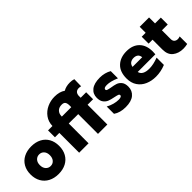

<svg xmlns="http://www.w3.org/2000/svg" viewBox="115 -1781 2754 2754"><g transform="rotate(-45 1492.5 -404.0)"><path d="M32 -272Q32 -357 68 -420Q104 -483 170 -517Q236 -551 323 -551Q411 -551 476.5 -517Q542 -483 577.5 -420Q613 -357 613 -272Q613 -187 577.5 -123.5Q542 -60 476.5 -25.5Q411 9 323 9Q236 9 170 -25.5Q104 -60 68 -123.5Q32 -187 32 -272ZM424 -272Q424 -326 395.5 -357.5Q367 -389 323 -389Q279 -389 250 -357.5Q221 -326 221 -272Q221 -217 250 -185Q279 -153 323 -153Q367 -153 395.5 -185Q424 -217 424 -272Z M657 -542H746Q748 -627 794 -690Q840 -753 912 -786Q984 -819 1064 -819Q1166 -819 1229 -774Q1285 -807 1362 -807Q1409 -807 1443 -795L1440 -654Q1418 -660 1397 -660Q1364 -660 1343.5 -642Q1323 -624 1319 -586V-566V-542H1430V-401H1318V0H1128V-401H1038V-402H937V0H746V-402H657ZM1056 -665Q1000 -665 968.5 -632.5Q937 -600 937 -548V-542H1128V-578Q1128 -622 1112 -643.5Q1096 -665 1056 -665Z M1494 -41V-189Q1543 -162 1592 -149Q1641 -136 1683 -136Q1747 -136 1747 -166Q1747 -183 1728.5 -190Q1710 -197 1666 -206Q1610 -217 1573.5 -230.5Q1537 -244 1509 -279Q1481 -314 1481 -378Q1481 -458 1540.5 -505.5Q1600 -553 1717 -553Q1766 -553 1812 -541Q1858 -529 1894 -507V-361Q1788 -407 1715 -407Q1651 -407 1651 -375Q1651 -359 1669 -352.5Q1687 -346 1731 -338Q1784 -330 1822 -317.5Q1860 -305 1888 -270Q1916 -235 1916 -171Q1916 -89 1856.5 -39Q1797 11 1681 11Q1568 11 1494 -41Z M1979 -273Q1979 -408 2054.5 -479Q2130 -550 2255 -550Q2379 -550 2449.5 -479Q2520 -408 2520 -279Q2520 -254 2517 -225H2159Q2169 -182 2208 -161Q2247 -140 2311 -140Q2394 -140 2496 -179V-31Q2399 9 2298 9Q2210 9 2137.5 -22.5Q2065 -54 2022 -117.5Q1979 -181 1979 -273ZM2259 -410Q2219 -410 2192 -390Q2165 -370 2158 -329H2354Q2350 -371 2325 -390.5Q2300 -410 2259 -410Z M2557 -542H2637V-663H2827V-542H2945V-402H2827V-225Q2827 -188 2847 -169.5Q2867 -151 2899 -151Q2921 -151 2945 -160V-7Q2898 3 2859 3Q2764 3 2700.5 -47Q2637 -97 2637 -202V-402H2557Z"/></g></svg>

Font: Chess Sans ExtraBold
Style: Regular
Weight: 800
Designer: Wolf Bōese
Foundry: Wolf Bōese
Version: Version 7.223